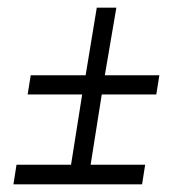

<svg xmlns="http://www.w3.org/2000/svg" viewBox="-20 -539 474 500"><path d="M350 -59H15L23 -110H165L194 -293H52L60 -343H203L232 -519H283L253 -343H395L387 -293H245L216 -110H358Z"/></svg>

Font: Georama Light
Style: Italic
Weight: 300
Italic angle: -9°
Designer: Jean-Baptiste Levee
Foundry: Production Type
Version: Version 1.001